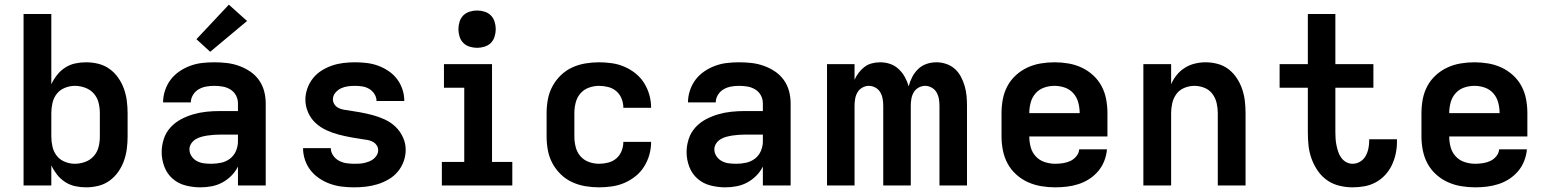

<svg xmlns="http://www.w3.org/2000/svg" viewBox="-20 -795 6640 823"><path d="M349 8Q325 8 302 3Q279 -2 259 -15Q239 -28 224.5 -46.5Q210 -65 200 -86V0H81V-735H200V-434Q210 -455 224.5 -473.5Q239 -492 259 -505Q279 -518 302 -523Q325 -528 349 -528Q376 -528 402 -521.5Q428 -515 449.5 -499.5Q471 -484 486.5 -462Q502 -440 511 -415Q520 -390 523.5 -363.5Q527 -337 527 -310V-210Q527 -183 523.5 -156.5Q520 -130 511 -105Q502 -80 486.5 -58Q471 -36 449.5 -20.5Q428 -5 402 1.5Q376 8 349 8ZM301 -93Q323 -93 345 -101Q367 -109 382 -126Q397 -143 402.5 -165Q408 -187 408 -210V-310Q408 -333 402.5 -355Q397 -377 382 -394Q367 -411 345 -419Q323 -427 301 -427Q279 -427 258 -418.5Q237 -410 223.5 -393Q210 -376 205 -354Q200 -332 200 -310V-210Q200 -188 205 -166Q210 -144 223.5 -127Q237 -110 258 -101.5Q279 -93 301 -93Z M839 8Q807 8 775.5 0Q744 -8 720 -29Q696 -50 684.5 -80.5Q673 -111 673 -143Q673 -171 682 -199Q691 -227 710.5 -248.5Q730 -270 755.5 -283.5Q781 -297 808.5 -305Q836 -313 864.5 -316Q893 -319 922 -319H1000V-352Q1000 -370 991.5 -386Q983 -402 967.5 -411.5Q952 -421 934 -424Q916 -427 898 -427Q881 -427 864 -424Q847 -421 832 -412.5Q817 -404 807.5 -388.5Q798 -373 798 -356H679Q679 -356 679 -356Q679 -356 679 -356Q679 -382 687.5 -407.5Q696 -433 711.5 -453.5Q727 -474 749 -489Q771 -504 795.5 -513Q820 -522 846 -525Q872 -528 898 -528Q925 -528 951.5 -525Q978 -522 1003.5 -513Q1029 -504 1051.5 -489Q1074 -474 1089.5 -452.5Q1105 -431 1112 -405Q1119 -379 1119 -352V0H1000V-81Q989 -59 971.5 -41.5Q954 -24 932.5 -12.5Q911 -1 887 3.5Q863 8 839 8ZM886 -93Q907 -93 928 -97.5Q949 -102 966 -115Q983 -128 991.5 -148Q1000 -168 1000 -189V-218H922Q909 -218 895.5 -217Q882 -216 869 -214Q856 -212 843 -208.5Q830 -205 818.5 -198Q807 -191 799.5 -179.5Q792 -168 792 -155Q792 -139 801 -125.5Q810 -112 824 -104.5Q838 -97 854 -95Q870 -93 886 -93ZM881 -573 822 -627 961 -775 1039 -705Z M1498 8Q1472 8 1446.5 5Q1421 2 1396.5 -6.5Q1372 -15 1350 -29.5Q1328 -44 1312 -64Q1296 -84 1287.5 -109Q1279 -134 1279 -160H1398Q1398 -143 1408 -128.5Q1418 -114 1433 -106Q1448 -98 1464.5 -95.5Q1481 -93 1498 -93Q1509 -93 1520 -93.5Q1531 -94 1541.5 -96.5Q1552 -99 1562.5 -103Q1573 -107 1581.5 -114Q1590 -121 1595.5 -130.5Q1601 -140 1601 -151Q1601 -162 1595.5 -171Q1590 -180 1581 -185.5Q1572 -191 1562 -193.5Q1552 -196 1542 -197Q1514 -201 1486.5 -206Q1459 -211 1432 -218Q1405 -225 1379 -237Q1353 -249 1332.5 -268Q1312 -287 1300.5 -313.5Q1289 -340 1289 -368Q1289 -392 1297.5 -416Q1306 -440 1321.5 -459.5Q1337 -479 1358.5 -492.5Q1380 -506 1403.5 -514Q1427 -522 1452 -525Q1477 -528 1502 -528Q1527 -528 1552 -525Q1577 -522 1600.5 -513.5Q1624 -505 1645.5 -490.5Q1667 -476 1682 -456Q1697 -436 1705 -412Q1713 -388 1713 -362H1594Q1594 -378 1585 -392Q1576 -406 1562.5 -414Q1549 -422 1533.5 -424.5Q1518 -427 1502 -427Q1486 -427 1471 -425Q1456 -423 1442 -416.5Q1428 -410 1417.5 -397.5Q1407 -385 1407 -369Q1407 -359 1412.5 -349.5Q1418 -340 1427 -334.5Q1436 -329 1446 -326.5Q1456 -324 1466 -323Q1494 -319 1521.5 -314Q1549 -309 1576 -302Q1603 -295 1629 -283Q1655 -271 1675 -252Q1695 -233 1707 -207Q1719 -181 1719 -153Q1719 -127 1710 -102.5Q1701 -78 1684.5 -58.5Q1668 -39 1645.5 -26Q1623 -13 1599 -5.5Q1575 2 1549.5 5Q1524 8 1498 8Z M1874 0V-101H1970V-419H1883V-520H2089V-101H2176V0ZM2025 -590Q2009 -590 1993 -595Q1977 -600 1966 -611Q1955 -622 1950 -638Q1945 -654 1945 -670Q1945 -686 1950 -702Q1955 -718 1966 -729Q1977 -740 1993 -745Q2009 -750 2025 -750Q2041 -750 2057 -745Q2073 -740 2084 -729Q2095 -718 2100 -702Q2105 -686 2105 -670Q2105 -654 2100 -638Q2095 -622 2084 -611Q2073 -600 2057 -595Q2041 -590 2025 -590Z M2548 8Q2518 8 2488.5 3Q2459 -2 2432 -14.5Q2405 -27 2383.5 -48Q2362 -69 2348 -95Q2334 -121 2328.5 -150.5Q2323 -180 2323 -210V-310Q2323 -340 2328.5 -369.5Q2334 -399 2348 -425Q2362 -451 2383.5 -472Q2405 -493 2432 -505.5Q2459 -518 2488.5 -523Q2518 -528 2548 -528Q2575 -528 2603 -524Q2631 -520 2656.5 -509Q2682 -498 2704 -480.5Q2726 -463 2741 -439Q2756 -415 2763.5 -388Q2771 -361 2771 -333Q2771 -333 2771 -333Q2771 -333 2771 -333H2652Q2652 -333 2652 -333Q2652 -333 2652 -333Q2652 -353 2644.5 -372Q2637 -391 2622 -404Q2607 -417 2587 -422Q2567 -427 2548 -427Q2525 -427 2503.5 -419Q2482 -411 2467.5 -394Q2453 -377 2447.5 -354.5Q2442 -332 2442 -310V-210Q2442 -188 2447.5 -165.5Q2453 -143 2467.5 -126Q2482 -109 2503.5 -101Q2525 -93 2548 -93Q2567 -93 2587 -98Q2607 -103 2622 -116Q2637 -129 2644.5 -148Q2652 -167 2652 -187Q2652 -187 2652 -187Q2652 -187 2652 -187H2771Q2771 -187 2771 -187Q2771 -187 2771 -187Q2771 -159 2763.5 -132Q2756 -105 2741 -81Q2726 -57 2704 -39.5Q2682 -22 2656.5 -11Q2631 0 2603 4Q2575 8 2548 8Z M3089 8Q3057 8 3025.5 0Q2994 -8 2970 -29Q2946 -50 2934.5 -80.5Q2923 -111 2923 -143Q2923 -171 2932 -199Q2941 -227 2960.5 -248.5Q2980 -270 3005.5 -283.5Q3031 -297 3058.5 -305Q3086 -313 3114.5 -316Q3143 -319 3172 -319H3250V-352Q3250 -370 3241.5 -386Q3233 -402 3217.5 -411.5Q3202 -421 3184 -424Q3166 -427 3148 -427Q3131 -427 3114 -424Q3097 -421 3082 -412.5Q3067 -404 3057.5 -388.5Q3048 -373 3048 -356H2929Q2929 -356 2929 -356Q2929 -356 2929 -356Q2929 -382 2937.5 -407.5Q2946 -433 2961.5 -453.5Q2977 -474 2999 -489Q3021 -504 3045.5 -513Q3070 -522 3096 -525Q3122 -528 3148 -528Q3175 -528 3201.5 -525Q3228 -522 3253.5 -513Q3279 -504 3301.5 -489Q3324 -474 3339.5 -452.5Q3355 -431 3362 -405Q3369 -379 3369 -352V0H3250V-81Q3239 -59 3221.5 -41.5Q3204 -24 3182.5 -12.5Q3161 -1 3137 3.5Q3113 8 3089 8ZM3136 -93Q3157 -93 3178 -97.5Q3199 -102 3216 -115Q3233 -128 3241.5 -148Q3250 -168 3250 -189V-218H3172Q3159 -218 3145.5 -217Q3132 -216 3119 -214Q3106 -212 3093 -208.5Q3080 -205 3068.5 -198Q3057 -191 3049.5 -179.5Q3042 -168 3042 -155Q3042 -139 3051 -125.5Q3060 -112 3074 -104.5Q3088 -97 3104 -95Q3120 -93 3136 -93Z M3525 0V-520H3643V-453Q3650 -469 3661 -483.5Q3672 -498 3686 -508.5Q3700 -519 3717.5 -523.5Q3735 -528 3753 -528Q3775 -528 3795.5 -521Q3816 -514 3832 -499Q3848 -484 3858.5 -465Q3869 -446 3875 -425Q3880 -445 3890 -464.5Q3900 -484 3915.5 -499Q3931 -514 3951.5 -521Q3972 -528 3994 -528Q4015 -528 4036 -521Q4057 -514 4073 -499.5Q4089 -485 4099 -466Q4109 -447 4115 -426.5Q4121 -406 4123 -384.5Q4125 -363 4125 -342V0H4007V-342Q4007 -356 4004.5 -371Q4002 -386 3994.5 -399Q3987 -412 3973.5 -419.5Q3960 -427 3946 -427Q3931 -427 3917.5 -419.5Q3904 -412 3896.5 -399Q3889 -386 3886.5 -371Q3884 -356 3884 -342V0H3766V-342Q3766 -356 3763.5 -371Q3761 -386 3753.5 -399Q3746 -412 3732.5 -419.5Q3719 -427 3704 -427Q3690 -427 3676.5 -419.5Q3663 -412 3655.5 -399Q3648 -386 3645.5 -371Q3643 -356 3643 -342V0Z M4503 8Q4473 8 4443 3Q4413 -2 4385.5 -14.5Q4358 -27 4335.5 -47.5Q4313 -68 4299 -94Q4285 -120 4279 -150Q4273 -180 4273 -210V-310Q4273 -340 4278.5 -369.5Q4284 -399 4298 -425.5Q4312 -452 4334.5 -472.5Q4357 -493 4384 -505.5Q4411 -518 4440.5 -523Q4470 -528 4500 -528Q4530 -528 4559.5 -523Q4589 -518 4616 -505.5Q4643 -493 4665.5 -472.5Q4688 -452 4702 -425.5Q4716 -399 4721.5 -369.5Q4727 -340 4727 -310V-210H4392Q4392 -187 4398 -164.5Q4404 -142 4419.5 -125Q4435 -108 4457.5 -100.5Q4480 -93 4503 -93Q4519 -93 4536 -95.5Q4553 -98 4568 -105Q4583 -112 4594 -125.5Q4605 -139 4606 -155H4725Q4723 -130 4713.5 -105.5Q4704 -81 4687.5 -61.5Q4671 -42 4649.5 -28Q4628 -14 4603.5 -6Q4579 2 4553.5 5Q4528 8 4503 8ZM4392 -310H4608Q4608 -333 4602 -355.5Q4596 -378 4581 -395Q4566 -412 4544.5 -419.5Q4523 -427 4500 -427Q4477 -427 4455.5 -419.5Q4434 -412 4419 -395Q4404 -378 4398 -355.5Q4392 -333 4392 -310Z M4881 0V-520H5000V-434Q5009 -455 5024 -473.5Q5039 -492 5059 -504.5Q5079 -517 5102 -522.5Q5125 -528 5148 -528Q5174 -528 5200 -521Q5226 -514 5246.5 -498Q5267 -482 5281.5 -460Q5296 -438 5304.5 -413Q5313 -388 5316 -362Q5319 -336 5319 -310V0H5200V-310Q5200 -332 5195 -353.5Q5190 -375 5177 -392.5Q5164 -410 5143 -418.5Q5122 -427 5100 -427Q5078 -427 5057 -418.5Q5036 -410 5023 -392.5Q5010 -375 5005 -353.5Q5000 -332 5000 -310V0Z M5778 8Q5749 8 5720.5 1Q5692 -6 5668.5 -22.5Q5645 -39 5628.5 -63Q5612 -87 5602 -114.5Q5592 -142 5589 -170.5Q5586 -199 5586 -228V-419H5465V-520H5586V-735H5704V-520H5867V-419H5704V-228Q5704 -214 5705 -199.5Q5706 -185 5709 -171Q5712 -157 5716.5 -143.5Q5721 -130 5729.5 -118.5Q5738 -107 5750.5 -100Q5763 -93 5778 -93Q5795 -93 5810 -102Q5825 -111 5833.5 -126Q5842 -141 5845.5 -158Q5849 -175 5849 -192Q5849 -194 5849 -195.5Q5849 -197 5849 -198H5968Q5968 -195 5968 -192.5Q5968 -190 5968 -187Q5968 -161 5962.5 -135.5Q5957 -110 5946 -87Q5935 -64 5917.5 -45Q5900 -26 5877 -13.5Q5854 -1 5828.5 3.5Q5803 8 5778 8Z M6303 8Q6273 8 6243 3Q6213 -2 6185.5 -14.5Q6158 -27 6135.5 -47.5Q6113 -68 6099 -94Q6085 -120 6079 -150Q6073 -180 6073 -210V-310Q6073 -340 6078.5 -369.5Q6084 -399 6098 -425.5Q6112 -452 6134.5 -472.5Q6157 -493 6184 -505.5Q6211 -518 6240.5 -523Q6270 -528 6300 -528Q6330 -528 6359.5 -523Q6389 -518 6416 -505.5Q6443 -493 6465.5 -472.5Q6488 -452 6502 -425.5Q6516 -399 6521.5 -369.5Q6527 -340 6527 -310V-210H6192Q6192 -187 6198 -164.5Q6204 -142 6219.5 -125Q6235 -108 6257.5 -100.5Q6280 -93 6303 -93Q6319 -93 6336 -95.5Q6353 -98 6368 -105Q6383 -112 6394 -125.5Q6405 -139 6406 -155H6525Q6523 -130 6513.5 -105.5Q6504 -81 6487.5 -61.5Q6471 -42 6449.5 -28Q6428 -14 6403.5 -6Q6379 2 6353.5 5Q6328 8 6303 8ZM6192 -310H6408Q6408 -333 6402 -355.5Q6396 -378 6381 -395Q6366 -412 6344.5 -419.5Q6323 -427 6300 -427Q6277 -427 6255.5 -419.5Q6234 -412 6219 -395Q6204 -378 6198 -355.5Q6192 -333 6192 -310Z"/></svg>

Font: Zed Sans Extended
Style: Bold
Weight: 700
Width: 7
Designer: Belleve Invis
Foundry: Belleve Invis
Version: Version 1.0.0; ttfautohint (v1.8.4)